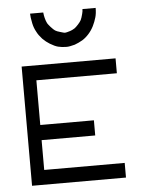

<svg xmlns="http://www.w3.org/2000/svg" viewBox="-51 -791 588 783"><g transform="rotate(-5 243.0 -399.0)"><path d="M101.5 -749H155.5Q157 -735 159.5 -726Q162.5 -714 167.5 -704Q170 -699.5 180 -688Q191.5 -675.5 197 -672Q204 -667.5 217 -664Q233 -659 236.5 -659Q241.5 -659 257.5 -664Q266 -666.5 276.5 -673Q282 -676.5 292.5 -688Q301.5 -698 305 -705Q309 -713 313 -729Q316 -739.5 316 -749H370Q370 -726.5 365.5 -711Q360 -692 352 -676Q343.5 -659 331 -645Q318 -630.5 304 -622Q288.5 -613 272 -607Q250 -601 238.5 -601Q219 -601 203.5 -605Q190 -608.5 171 -620Q156 -629 142 -643Q127 -659.5 120.5 -673Q111 -689.5 107 -709Q101.5 -735.5 101.5 -749ZM48.5 -537H433V-476H103.5V-293H323V-231H103.5V-109H433V-49H48.5Z"/></g></svg>

Font: 3270 Nerd Font Mono SemCond
Style: Regular
Weight: 400
Monospace: yes
Version: Version 3.0.1;Nerd Fonts 3.1.1